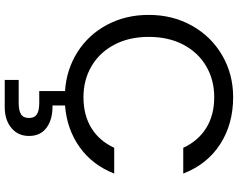

<svg xmlns="http://www.w3.org/2000/svg" viewBox="-117 -629 1006 812"><g transform="rotate(90 386.0 -223.0)"><path d="M391 -73Q467 -73 521.5 -106.5Q576 -140 605 -203H714Q678 -111 602.5 -57Q527 -3 426 5V58Q485 57 520 83Q555 109 555 157Q555 204 521 232Q487 260 433 260H318V201H415Q448 201 463.5 191Q479 181 479 157Q479 134 463.5 124Q448 114 415 114H365V5Q274 -1 200.5 -47.5Q127 -94 85 -172.5Q43 -251 43 -349Q43 -451 89 -532.5Q135 -614 214.5 -660Q294 -706 391 -706Q505 -706 590 -651Q675 -596 714 -495H605Q576 -558 521.5 -592Q467 -626 391 -626Q318 -626 260 -592Q202 -558 169 -495.5Q136 -433 136 -349Q136 -266 169 -203.5Q202 -141 260 -107Q318 -73 391 -73Z"/></g></svg>

Font: MSTAGE
Style: Regular
Weight: 400
Designer: Ninad Kale (Devanagari), Jonny Pinhorn (Latin)
Foundry: Indian Type Foundry
Version: 4.004